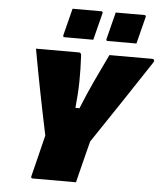

<svg xmlns="http://www.w3.org/2000/svg" viewBox="-61 -985 875 1037"><g transform="rotate(5 376.5 -466.0)"><path d="M390 0H155Q149 0 147.5 -3.5Q146 -7 147 -11Q161 -67 175 -123.5Q189 -180 203 -237Q179 -350 155.5 -469Q132 -588 112 -700H345Q358 -700 358 -683Q362 -609 361 -544Q360 -479 352 -400H374Q407 -482 440 -552.5Q473 -623 510 -700H742Q750 -700 752.5 -694.5Q755 -689 750 -681Q677 -570 600 -454.5Q523 -339 447 -226Q439 -195 431 -163.5Q423 -132 415 -100Q409 -75 402.5 -50Q396 -25 390 0ZM290 -932H445Q456 -932 453 -921L416 -775H261Q250 -775 253 -786ZM524 -932H679Q690 -932 687 -921L650 -775H495Q484 -775 487 -786Z"/></g></svg>

Font: Recursive Sn Lnr St XBk
Style: Italic
Weight: 1000
Italic angle: -15°
Version: Version 1.079;hotconv 1.0.112;makeotfexe 2.5.65598; ttfautoh